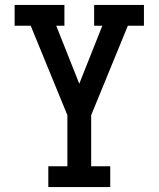

<svg xmlns="http://www.w3.org/2000/svg" viewBox="-20 -755 640 775"><path d="M175 0V-84H252V-290L104 -651H39V-735H240V-651H207L300 -417L393 -651H360V-735H561V-651H496L348 -290V-84H425V0Z"/></svg>

Font: Iosevka Etoile Medium
Style: Regular
Weight: 500
Designer: Belleve Invis
Foundry: Belleve Invis
Version: Version 22.1.2; ttfautohint (v1.8.4)